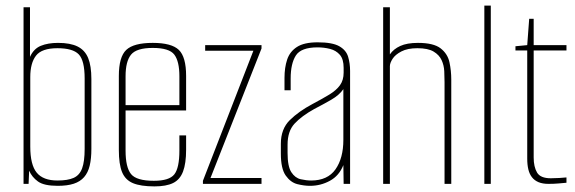

<svg xmlns="http://www.w3.org/2000/svg" viewBox="-20 -656 2051 685"><path d="M186 7Q137 7 115.5 -8.5Q94 -24 84 -47L82 0H64V-630H87V-453Q100 -482 125.5 -492.5Q151 -503 187 -503Q231 -503 257 -490Q283 -477 294.5 -449Q306 -421 306 -374V-125Q306 -90 300 -65Q294 -40 280 -24Q266 -8 243 -0.5Q220 7 186 7ZM185 -12Q222 -12 243 -21.5Q264 -31 273 -55.5Q282 -80 282 -125V-376Q282 -440 261 -462Q240 -484 185 -484Q129 -484 108.5 -457.5Q88 -431 88 -381V-133Q88 -68 111 -40Q134 -12 185 -12Z M531 9Q482 9 454.5 -2.5Q427 -14 415.5 -42Q404 -70 404 -121V-385Q404 -453 430.5 -478Q457 -503 525 -503Q592 -503 618 -478Q644 -453 644 -385V-262H428V-119Q428 -59 447.5 -35Q467 -11 529 -11Q584 -11 602 -34Q620 -57 620 -119V-173H644V-122Q644 -73 633 -44Q622 -15 597.5 -3Q573 9 531 9ZM428 -281H620V-384Q620 -437 602 -461Q584 -485 525 -485Q467 -485 447.5 -461Q428 -437 428 -384Z M704 0V-11L884 -475H712V-495H913V-483L731 -21H913V0Z M1086 7Q1065 7 1041 1Q1017 -5 999.5 -29.5Q982 -54 982 -108V-143Q982 -196 1014 -227.5Q1046 -259 1095 -285Q1131 -304 1155.5 -319Q1180 -334 1193 -352Q1206 -370 1206 -397V-414Q1206 -445 1192.5 -460.5Q1179 -476 1157.5 -481.5Q1136 -487 1113 -487Q1054 -487 1035.5 -458Q1017 -429 1017 -376V-334H995V-378Q995 -415 1004.5 -443.5Q1014 -472 1039.5 -488.5Q1065 -505 1113 -505Q1166 -505 1190.5 -491Q1215 -477 1222 -453.5Q1229 -430 1229 -403V0H1206L1205 -67Q1190 -29 1157 -11Q1124 7 1086 7ZM1090 -12Q1149 -12 1177 -52Q1205 -92 1205 -157V-338Q1191 -317 1161.5 -300Q1132 -283 1101 -267Q1056 -242 1031 -215Q1006 -188 1006 -140V-110Q1006 -62 1019.5 -41.5Q1033 -21 1053 -16.5Q1073 -12 1090 -12Z M1347 0V-630H1371V-462Q1384 -481 1408 -492Q1432 -503 1471 -503Q1527 -503 1552 -483.5Q1577 -464 1583.5 -434Q1590 -404 1590 -372V0H1566V-363Q1566 -381 1565 -402Q1564 -423 1555.5 -441.5Q1547 -460 1527 -472Q1507 -484 1469 -484Q1434 -484 1412 -472.5Q1390 -461 1380.5 -446Q1371 -431 1371 -420V0Z M1708 0V-636H1731V0Z M1937 0Q1916 0 1901.5 -6Q1887 -12 1878 -23.5Q1869 -35 1865 -51.5Q1861 -68 1861 -90V-476H1819V-491L1861 -495L1868 -589H1884V-495H2001V-476H1884V-94Q1884 -61 1896 -40.5Q1908 -20 1945 -20Q1960 -20 1975.5 -21Q1991 -22 2001 -23V-4Q1990 -3 1973 -1.5Q1956 0 1937 0Z"/></svg>

Font: Alumni Sans Thin Thin
Style: Regular
Weight: 250
Version: Version 1.018